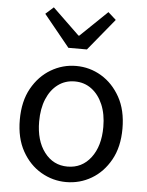

<svg xmlns="http://www.w3.org/2000/svg" viewBox="-57 -879 721 939"><g transform="rotate(5 303.0 -410.0)"><path d="M303 13Q237 13 179.5 -20.5Q122 -54 86.5 -117.5Q51 -181 51 -271Q51 -362 86.5 -425.5Q122 -489 179.5 -523Q237 -557 303 -557Q370 -557 427 -523Q484 -489 519.5 -425.5Q555 -362 555 -271Q555 -181 519.5 -117.5Q484 -54 427 -20.5Q370 13 303 13ZM303 -63Q374 -63 417.5 -120Q461 -177 461 -271Q461 -334 441 -381Q421 -428 385.5 -454.5Q350 -481 303 -481Q256 -481 220.5 -454.5Q185 -428 165.5 -381Q146 -334 146 -271Q146 -177 189.5 -120Q233 -63 303 -63ZM257 -642 130 -798 169 -833 301 -706H305L437 -833L476 -798L348 -642Z"/></g></svg>

Font: Source Han Sans SC
Style: Regular
Weight: 400
Designer: Ryoko NISHIZUKA 西塚涼子 (kana, bopomofo & ideographs); Paul D. Hunt (Latin, Greek & Cyrillic); Sandoll Communications 산돌커뮤니
Foundry: Adobe
Version: Version 2.002;hotconv 1.0.116;makeotfexe 2.5.65601; ttfautoh